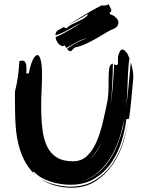

<svg xmlns="http://www.w3.org/2000/svg" viewBox="-20 -864 695 900"><path d="M587 -590 584 -572Q579 -523 578 -467Q577 -412 570 -356Q578 -411 583 -464Q588 -519 593 -572Q598 -556 601.5 -538Q605 -520 605 -500Q600 -450 596 -404Q592 -358 585 -308L572 -305Q567 -259 551 -205Q535 -151 504.5 -105Q474 -59 426 -28.5Q378 2 311 2Q289 2 264.5 -1.5Q240 -5 217 -12.5Q194 -20 173 -32Q152 -44 137 -62L138 -60V-59L137 -58L134 -59Q140 -50 147 -43Q129 -59 114 -80Q89 -114 74 -161Q65 -189 60 -218Q55 -247 53 -279.5Q51 -312 50.5 -350Q50 -388 50 -434Q59 -470 64 -506Q69 -542 71 -578Q74 -578 78 -579Q82 -580 86 -580Q93 -580 98.5 -572Q104 -564 104 -538V-529Q104 -525 103 -520H115Q123 -562 134 -584Q145 -606 156 -606Q164 -606 170.5 -583.5Q177 -561 177 -513Q177 -478 175 -442Q173 -406 173 -368Q173 -309 178.5 -261Q184 -213 200 -179Q216 -145 245.5 -126.5Q275 -108 322 -108Q361 -108 387 -132Q413 -156 431 -196Q449 -236 461.5 -288.5Q474 -341 485 -398Q487 -414 488 -430Q489 -446 489 -463V-494Q489 -523 492 -543Q495 -563 509 -566Q509 -515 506 -465Q504 -417 498 -369Q505 -416 509 -463Q513 -512 515 -563Q521 -559 525 -559Q529 -559 533 -563V-599Q538 -617 543 -624.5Q548 -632 554 -632Q560 -632 566 -626Q572 -620 578 -611ZM174 -23Q198 -10 223.5 -2.5Q249 5 271.5 8Q294 11 308 11Q378 11 427 -20Q476 -51 507.5 -97.5Q539 -144 556 -197Q572 -247 580 -289Q573 -247 558 -196Q541 -142 509.5 -95Q478 -48 430 -16Q382 16 314 16Q276 16 239 6Q202 -4 170 -25Q172 -24 174 -23ZM557 -269Q560 -286 562 -302Q564 -316 566 -330Q560 -286 546 -237Q532 -186 507 -140.5Q482 -95 444 -60Q408 -27 360 -15Q402 -24 435 -50Q469 -77 493 -113Q517 -149 532.5 -190Q548 -231 557 -269ZM458 -199Q447 -177 433.5 -157Q420 -137 403 -121Q421 -136 434.5 -156Q448 -176 458 -199ZM170 -25Q158 -33 147 -43Q158 -33 170 -25ZM581 -296 580 -289ZM567 -335Q566 -332 566 -330Q566 -332 567 -335ZM310 -624Q305 -624 301 -627.5Q297 -631 294 -635Q338 -669 390 -685Q364 -680 339 -666.5Q314 -653 291 -639Q289 -643 286.5 -646.5Q284 -650 281 -652L275 -647Q259 -651 250 -664.5Q241 -678 241 -690L245 -692Q271 -703 303.5 -722Q336 -741 364 -758Q334 -744 304.5 -727Q275 -710 240 -698Q240 -715 251.5 -722Q263 -729 279 -737L291 -731Q302 -742 315.5 -749Q329 -756 342.5 -762Q356 -768 368.5 -775Q381 -782 392 -794Q390 -794 390 -798Q367 -783 344 -771Q322 -759 298 -746Q335 -768 371 -791Q408 -814 456 -839Q459 -838 466 -838Q479 -838 490 -844Q492 -837 497 -829Q502 -821 502 -814Q502 -807 493 -806L498 -796Q511 -794 523 -782Q535 -770 535 -759Q535 -745 525.5 -737Q516 -729 499 -723Q485 -716 466.5 -704.5Q448 -693 426.5 -681Q405 -669 381.5 -658Q358 -647 333 -642Q327 -640 321 -632Q315 -624 310 -624Z"/></svg>

Font: Finger Paint
Style: Regular
Weight: 400
Designer: Ralph du Carrois
Foundry: Ralph du Carrois
Version: Version 1.002